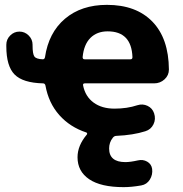

<svg xmlns="http://www.w3.org/2000/svg" viewBox="-20 -550 751 790"><path d="M423 -421Q379 -421 352 -394Q325 -367 320 -315Q320 -306 328 -306H517Q525 -306 525 -315Q521 -421 423 -421ZM157 -207Q74 -209 40 -243.5Q6 -278 6 -359V-366Q6 -388 22 -404Q38 -420 60 -420Q82 -420 98 -404Q114 -388 114 -366V-363Q114 -328 121.5 -317.5Q129 -307 156 -306Q163 -306 165 -314Q180 -416 247.5 -473Q315 -530 420 -530Q540 -530 607 -461Q674 -392 675 -264Q675 -240 657 -223.5Q639 -207 614 -207H329Q320 -207 322 -198Q331 -153 365 -128Q399 -103 451 -103Q503 -103 545 -117Q567 -124 587 -114.5Q607 -105 614 -84Q622 -60 611.5 -38.5Q601 -17 578 -10Q528 6 459 9Q450 9 444 17Q429 36 429 61Q429 117 496 117Q516 117 547 110Q568 105 585.5 115Q603 125 606 145Q609 169 596.5 189Q584 209 561 213Q521 220 489 220Q395 220 347 187.5Q299 155 299 97Q299 49 337 4Q339 2 338.5 -1Q338 -4 335 -5Q268 -27 224 -76.5Q180 -126 167 -198Q165 -207 157 -207Z"/></svg>

Font: Rounded Mplus 1c ExtraBold
Style: Regular
Weight: 800
Version: Version 1.059.20150529